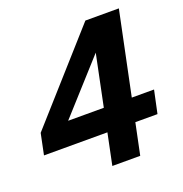

<svg xmlns="http://www.w3.org/2000/svg" viewBox="-129 -835 904 949"><g transform="rotate(-20 322.5 -360.5)"><path d="M301.7 0 416.6 -556.3H417.9L172.9 -284.7H624.7L599.1 -164.6H2.1L24.9 -275L422.3 -721H598.4L448.4 0Z"/></g></svg>

Font: Mona Sans ExtraLight
Style: Italic
Weight: 200
Italic angle: -11.6951°
Designer: Deni Anggara
Foundry: GitHub
Version: Version 2.000